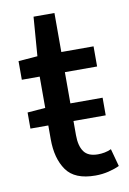

<svg xmlns="http://www.w3.org/2000/svg" viewBox="-77 -693 505 751"><g transform="rotate(-10 175.0 -317.0)"><path d="M22 -215V-279L98 -285H321V-215ZM241 10Q159 10 126 -37Q93 -84 93 -160V-409H22V-483L98 -489L110 -644H193V-489H321V-409H193V-159Q193 -116 209.5 -93Q226 -70 265 -70Q278 -70 291.5 -72.5Q305 -75 318 -81L337 -11Q318 -2 293 4Q268 10 241 10Z"/></g></svg>

Font: Mada Medium
Style: Regular
Weight: 500
Designer: Khaled Hosny
Version: Version 1.5